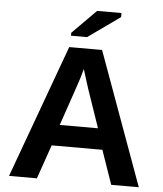

<svg xmlns="http://www.w3.org/2000/svg" viewBox="-59 -937 840 989"><g transform="rotate(5 361.0 -443.0)"><path d="M553.2 0 492.2 -175.8H230L168.9 0H24.9L275.9 -688H445.8L695.8 0ZM360.8 -582 357.9 -571.3Q353 -553.7 346.2 -531.2Q339.4 -508.8 262.2 -284.2H460L392.1 -481.9L371.1 -548.3ZM279.8 -747.1V-762.2L402.8 -886.2H528.8V-865.2L362.8 -747.1Z"/></g></svg>

Font: Arial
Style: Bold
Weight: 700
Designer: Steve Matteson
Foundry: Ascender Corporation
Version: Version 2.00.3